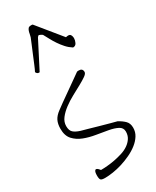

<svg xmlns="http://www.w3.org/2000/svg" viewBox="-236 -1002 868 1067"><g transform="rotate(-30 198.0 -469.0)"><path d="M67.4 -33.2Q67.4 -44.9 69.3 -53.2Q71.3 -61.5 75.7 -64.9Q80.1 -68.4 86.4 -64.9Q92.8 -61.5 102.5 -48.8Q120.1 -48.8 143.6 -50.8Q167 -52.7 192.4 -57.6Q217.8 -62.5 242.7 -70.3Q267.6 -78.1 286.6 -91.3Q305.7 -104.5 317.4 -122.6Q329.1 -140.6 329.1 -165Q329.1 -189.5 306.6 -201.2Q284.2 -212.9 249.5 -219.2Q214.8 -225.6 175.3 -231.9Q135.7 -238.3 101.6 -251.5Q67.4 -264.6 44.4 -289.6Q21.5 -314.5 21.5 -359.4Q21.5 -390.6 32.2 -412.1Q43 -433.6 68.4 -452.1Q79.1 -460.9 106.4 -480Q133.8 -499 164.6 -521Q195.3 -543 222.7 -562Q250 -581.1 260.7 -588.9Q262.7 -588.9 266.1 -589.4Q269.5 -589.8 271.5 -589.8Q295.9 -589.8 295.9 -566.4Q295.9 -555.7 278.3 -543.5Q260.7 -531.2 233.9 -516.6Q207 -502 176.3 -485.4Q145.5 -468.8 118.7 -448.7Q91.8 -428.7 74.2 -405.8Q56.6 -382.8 56.6 -356.4Q56.6 -328.1 70.8 -315.4Q85 -302.7 113.3 -293.9Q125 -291 153.8 -282.7Q182.6 -274.4 215.3 -265.1Q248 -255.9 276.9 -248Q305.7 -240.2 317.4 -237.3Q342.8 -223.6 358.9 -207.5Q375 -191.4 375 -163.1Q375 -135.7 360.8 -113.3Q346.7 -90.8 323.7 -72.8Q300.8 -54.7 271 -40.5Q241.2 -26.4 210.9 -17.1Q180.7 -7.8 151.9 -3.4Q123 1 100.6 1Q79.1 1 73.2 -5.4Q67.4 -11.7 67.4 -33.2ZM56.6 -703.1Q63.5 -715.8 73.7 -740.7Q84 -765.6 95.2 -792.5Q106.4 -819.3 116.7 -843.8Q127 -868.2 132.8 -882.8Q135.7 -891.6 137.2 -901.4Q138.7 -911.1 141.6 -919.4Q144.5 -927.7 149.4 -933.6Q154.3 -939.5 167 -939.5H172.9Q176.8 -939.5 177.7 -938.5L302.7 -785.2Q326.2 -791 332.5 -781.2Q338.9 -771.5 338.9 -757.8Q338.9 -745.1 332 -730.5Q325.2 -715.8 308.6 -715.8Q287.1 -729.5 271 -747.6Q254.9 -765.6 241.7 -785.2Q228.5 -804.7 218.3 -824.2Q208 -843.8 199.2 -859.4Q197.3 -862.3 188.5 -866.7Q179.7 -871.1 177.7 -871.1Q175.8 -871.1 171.4 -866.7Q167 -862.3 166 -859.4L79.1 -690.4Q79.1 -689.5 77.1 -689.5H74.2Q62.5 -689.5 56.6 -703.1Z"/></g></svg>

Font: Waiting for the Sunrise
Style: Regular
Weight: 300
Version: Version 1.001 2001